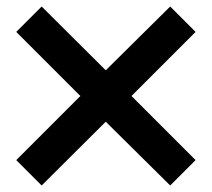

<svg xmlns="http://www.w3.org/2000/svg" viewBox="-20 -585 651 590"><path d="M108 -15 30 -93 227 -290 30 -487 108 -565 305 -369 503 -565 581 -487 384 -290 581 -93 503 -15 305 -211Z"/></svg>

Font: M PLUS 1 Thin SemiBold
Style: Regular
Weight: 600
Version: Version 1.001